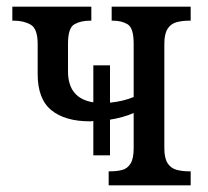

<svg xmlns="http://www.w3.org/2000/svg" viewBox="-20 -556 625 576"><path d="M260 -90V-193Q255 -192 250 -192Q175 -192 134 -225.5Q93 -259 93 -334V-424Q93 -470 72 -482Q51 -494 22 -494H17V-536H254V-494H250Q222 -494 203 -483Q184 -472 184 -425V-342Q184 -261 260 -249V-360H310V-248Q350 -252 381 -265V-425Q381 -472 363 -483Q345 -494 319 -494H315V-536H552V-494H548Q527 -494 510 -489.5Q493 -485 483 -470Q473 -455 473 -424V-112Q473 -81 483 -66Q493 -51 510 -46.5Q527 -42 548 -42H552V0H306V-42H310Q330 -42 346 -46Q362 -50 371.5 -65Q381 -80 381 -111V-217Q365 -210 347 -205Q329 -200 310 -197V-90Z"/></svg>

Font: Noto Serif SemiCondensed
Style: Regular
Weight: 400
Width: 4
Designer: Monotype Design Team
Foundry: Monotype Imaging Inc.
Version: Version 2.013